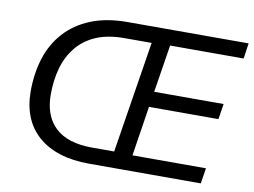

<svg xmlns="http://www.w3.org/2000/svg" viewBox="-76 -816 1223 926"><g transform="rotate(10 535.0 -352.5)"><path d="M412 0Q332 0 269 -20Q206 -40 162.5 -78.5Q119 -117 97 -171.5Q75 -226 75 -296Q75 -383 98.5 -457.5Q122 -532 172 -587.5Q222 -643 298 -674Q374 -705 478 -705H1070L1059 -629H699L662 -396H1002L990 -320H650L612 -76H972L960 0ZM413 -79H522L609 -626H476Q394 -626 336.5 -601Q279 -576 242.5 -530.5Q206 -485 189.5 -425.5Q173 -366 173 -297Q173 -192 233.5 -135.5Q294 -79 413 -79Z"/></g></svg>

Font: Nunito Sans 12pt Medium
Style: Italic
Weight: 500
Italic angle: -9°
Designer: Vernon Adams
Foundry: Vernon Adams
Version: Version 3.101;gftools[0.9.27]